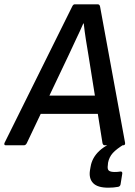

<svg xmlns="http://www.w3.org/2000/svg" viewBox="-49 -675 629 892"><path d="M-22 0Q-27 0 -28.5 -3Q-30 -6 -28 -11L286 -644Q291 -655 298 -655H405Q414 -655 416 -644L532 -12Q534 0 523 0H438Q429 0 427 -11L362 -418Q356 -453 350 -491Q344 -529 340 -566H338Q322 -529 304.5 -493Q287 -457 270 -419L76 -11Q71 0 62 0ZM123 -146 158 -231H413L422 -146ZM454 197Q404 197 383.5 175.5Q363 154 369 116L372 99Q379 57 413 25.5Q447 -6 509 -25L530 -6Q492 17 475 36Q458 55 453 81L452 92Q449 111 456.5 117.5Q464 124 484 124Q492 124 497.5 123.5Q503 123 509 122Q514 121 517 123.5Q520 126 519 132L511 182Q509 191 500 193Q489 195 478 196Q467 197 454 197Z"/></svg>

Font: Sofia Sans SemiBold
Style: Italic
Weight: 600
Italic angle: -9°
Designer: Botio Nikoltchev, Ani Petrova
Foundry: lettersoup
Version: Version 4.100-B